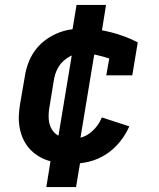

<svg xmlns="http://www.w3.org/2000/svg" viewBox="-20 -653 640 775"><path d="M269 8Q244 8 220 5Q196 2 174 -5Q152 -12 132.5 -24.5Q113 -37 98 -54Q83 -71 73.5 -92Q64 -113 59.5 -136.5Q55 -160 56 -184.5Q57 -209 61 -233L80 -343Q84 -370 93.5 -396.5Q103 -423 119.5 -446.5Q136 -470 159 -488Q182 -506 208.5 -517.5Q235 -529 262 -533.5Q289 -538 316 -538Q346 -538 375 -533.5Q404 -529 431 -522Q458 -515 484.5 -505Q511 -495 536 -482L514 -349H409L421 -417Q396 -425 370 -431Q344 -437 318 -437Q303 -437 288.5 -434.5Q274 -432 260.5 -424.5Q247 -417 235.5 -406.5Q224 -396 216 -382.5Q208 -369 203.5 -355Q199 -341 197 -327L179 -217Q175 -193 177 -169.5Q179 -146 191 -128Q203 -110 224 -101.5Q245 -93 269 -93Q288 -93 307 -98Q326 -103 342.5 -115.5Q359 -128 371.5 -144.5Q384 -161 391 -179L502 -143Q487 -109 463 -79.5Q439 -50 407 -29.5Q375 -9 339.5 -0.5Q304 8 269 8ZM167 102 193 -59 208 -57 278 -480H323L265 -488L289 -633H408L382 -471L367 -473L297 -50H252L311 -42L287 102Z"/></svg>

Font: Iosevka Curly Slab Extended
Style: Bold Italic
Weight: 700
Width: 7
Italic angle: -9°
Monospace: yes
Designer: Belleve Invis
Foundry: Belleve Invis
Version: Version 11.0.0; ttfautohint (v1.8.3)